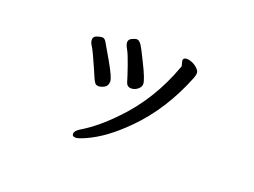

<svg xmlns="http://www.w3.org/2000/svg" viewBox="-85 -656 1170 885"><g transform="rotate(20 500.0 -213.5)"><path d="M362 -211Q373 -211 389 -219.5Q405 -228 405 -250Q405 -269 366.5 -336.5Q328 -404 320 -416.5Q312 -429 301 -429Q292 -429 275.5 -423.5Q259 -418 259 -403Q259 -390 267.5 -377Q276 -364 288.5 -337Q301 -310 313 -282.5Q325 -255 331 -241Q337 -227 343 -219Q349 -211 362 -211ZM344 48Q357 48 392 32Q479 -7 572 -101Q692 -222 762 -399Q764 -406 765.5 -411Q767 -416 767 -424Q767 -433 755.5 -444.5Q744 -456 729 -462.5Q714 -469 702 -469Q684 -469 684 -454L690 -430Q690 -425 688 -422Q624 -246 502 -120Q425 -39 351 5Q326 20 326 35Q326 48 344 48ZM506 -253Q523 -253 537.5 -264.5Q552 -276 552 -291Q552 -312 515 -386Q486 -446 475.5 -460.5Q465 -475 454 -475Q446 -475 431 -468Q416 -461 416 -447Q416 -435 427 -416Q438 -397 455.5 -346.5Q473 -296 479 -274.5Q485 -253 506 -253Z"/></g></svg>

Font: LXGW WenKai TC
Style: Bold
Weight: 700
Designer: LXGW / Fontworks Inc.
Foundry: LXGW / Fontworks Inc.
Version: Version 1.330;April 28, 2024